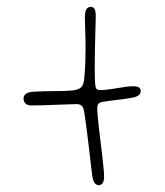

<svg xmlns="http://www.w3.org/2000/svg" viewBox="-20 -606 481 561"><path d="M245.1 -585.9Q252 -585.9 255.9 -580.3Q259.8 -574.7 259.8 -558.1Q259.8 -552.2 259.3 -536.9Q258.8 -521.5 258.3 -501Q257.8 -480.5 257.3 -457.3Q256.8 -434.1 256.8 -412.1Q256.8 -395 257.1 -380.4Q257.3 -365.7 258.8 -355Q260.3 -342.8 271 -342.8Q283.2 -342.8 296.4 -344.5Q309.6 -346.2 322.3 -348.4Q335 -350.6 347.2 -352.3Q359.4 -354 369.1 -354Q381.8 -354 386.5 -350.1Q391.1 -346.2 391.1 -339.8Q391.1 -325.7 368.2 -320.8Q358.4 -318.8 345.9 -317.1Q333.5 -315.4 321 -314Q308.6 -312.5 297.1 -311Q285.6 -309.6 277.8 -308.1Q272 -306.6 268.1 -303.5Q264.2 -300.3 264.2 -288.1Q264.2 -280.3 265.6 -264.6Q267.1 -249 269.3 -229.5Q271.5 -210 274.2 -188.7Q276.9 -167.5 279.1 -148.2Q281.2 -128.9 282.7 -113.5Q284.2 -98.1 284.2 -90.8Q284.2 -75.7 279.3 -70.3Q274.4 -64.9 269 -64.9Q262.2 -64.9 257.3 -70.6Q252.4 -76.2 250 -89.8Q249 -96.7 247.3 -110.1Q245.6 -123.5 243.7 -140.6Q241.7 -157.7 239.5 -177Q237.3 -196.3 234.9 -214.8Q232.4 -233.4 230.2 -250Q228 -266.6 226.1 -278.8Q223.6 -293 218.3 -297.4Q212.9 -301.8 204.1 -301.8Q194.3 -301.8 176.5 -301Q158.7 -300.3 138.9 -299.6Q119.1 -298.8 100.8 -298.3Q82.5 -297.9 71.8 -297.9Q60.1 -297.9 54.4 -303.7Q48.8 -309.6 48.8 -317.9Q48.8 -327.1 55.9 -332Q63 -336.9 75.2 -337.9Q90.3 -338.9 107.4 -339.4Q124.5 -339.8 140.4 -339.8Q156.2 -339.8 170.2 -340.3Q184.1 -340.8 192.9 -341.8Q210.9 -344.2 217.8 -351.6Q224.6 -358.9 226.1 -377Q228.5 -399.9 229.2 -421.9Q230 -443.8 230 -464.8Q230 -492.7 229 -516.6Q228 -540.5 228 -556.2Q228 -585.9 245.1 -585.9Z"/></svg>

Font: Henny Penny
Style: Regular
Weight: 400
Version: Version 1.001